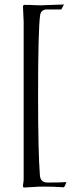

<svg xmlns="http://www.w3.org/2000/svg" viewBox="-20 -710 324 852"><path d="M88 122Q84 122 82 119V116Q82 114 82 111.5Q82 109 83 105Q84 99 84.5 93.5Q85 88 85 84V-613Q85 -626 82 -680Q82 -687 87 -688L86 -689H91Q91 -689 90.5 -689Q90 -689 87 -688Q90 -688 107 -688Q108 -688 115.5 -688Q123 -688 137 -687Q149 -687 158 -686.5Q167 -686 173 -687L264 -690L252 -668H184Q161 -665 158 -642Q149 -578 149 -285Q149 -160 151 -72Q153 16 157 67Q159 100 191 100Q221 100 242 99.5Q263 99 275 98Q266 121 263 121Q214 118 177 118Q162 118 149 118.5Q136 119 125 120L89 122Z"/></svg>

Font: Gideon Roman
Style: Regular
Weight: 400
Designer: Robert E. Leuschke
Foundry: Robert E. Leuschke
Version: Version 2.010